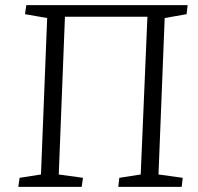

<svg xmlns="http://www.w3.org/2000/svg" viewBox="-20 -725 768 745"><path d="M51 0 56 -35 139 -48 163 -655 77 -670 82 -705H708L704 -670L619 -655L595 -48L689 -35L685 0H439L443 -35L526 -48L552 -660H232L208 -48L302 -35L297 0Z"/></svg>

Font: Literata 24pt Light
Style: Italic
Weight: 300
Italic angle: -2°
Designer: Latin by Veronika Burian and Jose Scaglione. Greek by Irene Vlachou. Cyrillic by Vera Evstafieva
Foundry: TypeTogether
Version: Version 3.103;gftools[0.9.29]